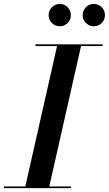

<svg xmlns="http://www.w3.org/2000/svg" viewBox="-61 -981 567 1001"><path d="M369.9 -902.1Q369.9 -926.2 387.1 -943.4Q404.4 -960.6 428.4 -960.6Q452.4 -960.6 469.3 -943.4Q486.1 -926.2 486.1 -902.1Q486.1 -878.1 469.3 -861.1Q452.4 -844 428.4 -844Q404.4 -844 387.1 -861.1Q369.9 -878.1 369.9 -902.1ZM192.4 -902.1Q192.4 -926.2 209.6 -943.4Q226.9 -960.6 250.9 -960.6Q274.9 -960.6 291.8 -943.4Q308.6 -926.2 308.6 -902.1Q308.6 -878.1 291.8 -861.1Q274.9 -844 250.9 -844Q226.9 -844 209.6 -861.1Q192.4 -878.1 192.4 -902.1ZM-41 -9H71L236.5 -741H124V-750H474V-741H361.5L196 -9H309V0H-41Z"/></svg>

Font: Bodoni* 24pt Medium
Style: Italic
Weight: 500
Italic angle: -13°
Version: Version 2.3